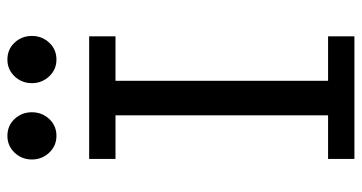

<svg xmlns="http://www.w3.org/2000/svg" viewBox="-248 -724 973 516"><g transform="rotate(-90 238.0 -466.5)"><path d="M68.4 -712.9H397.9V-642.1H278.3V-70.8H397.9V0H68.4V-70.8H185.5V-642.1H68.4ZM272 -866.7Q272 -894 290.3 -913.3Q308.6 -932.6 335.4 -932.6Q362.8 -932.6 380.9 -913.3Q398.9 -894 398.9 -866.7Q398.9 -839.8 380.9 -820.3Q362.8 -800.8 335.4 -800.8Q308.6 -800.8 290.3 -820.3Q272 -839.8 272 -866.7ZM66.9 -866.7Q66.9 -894 85.2 -913.3Q103.5 -932.6 130.4 -932.6Q157.7 -932.6 175.8 -913.3Q193.8 -894 193.8 -866.7Q193.8 -839.8 175.8 -820.3Q157.7 -800.8 130.4 -800.8Q103.5 -800.8 85.2 -820.3Q66.9 -839.8 66.9 -866.7Z"/></g></svg>

Font: Kanchenjunga
Style: Regular
Weight: 400
Designer: Becca Hirsbrunner Spalinger
Foundry: SIL International
Version: Version 2.001